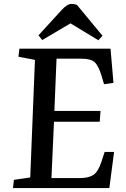

<svg xmlns="http://www.w3.org/2000/svg" viewBox="-20 -958 640 978"><path d="M158 -653 74 -669 79 -710H543L558 -536L510 -529L496 -576Q480 -627 460 -643Q440 -659 396 -659H268L257 -393H492L488 -338H255L242 -51H388Q431 -51 455.5 -67Q480 -83 497 -135L513 -184H561L537 0H46L51 -42L134 -54ZM502 -776 481 -753 339 -839 195 -754 176 -778 294 -907Q322 -938 344 -938Q353 -938 359.5 -936.5Q366 -935 372 -933Z"/></svg>

Font: Literata 36pt Medium
Style: Italic
Weight: 500
Italic angle: -2°
Designer: Latin by Veronika Burian and Jose Scaglione. Greek by Irene Vlachou. Cyrillic by Vera Evstafieva
Foundry: TypeTogether
Version: Version 3.002